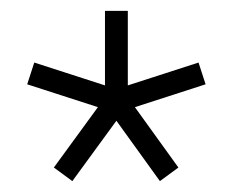

<svg xmlns="http://www.w3.org/2000/svg" viewBox="-20 -740 458 353"><path d="M79 -432 160 -543 30 -585 43 -625 173 -583V-720H215V-583L345 -625L358 -585L228 -543L308 -432L274 -407L194 -518L113 -407Z"/></svg>

Font: Tap Sans
Style: Regular
Weight: 400
Designer: Tap Payments
Foundry: Tap Payments
Version: Version 1.001;Glyphs 3.1.2 (3151)